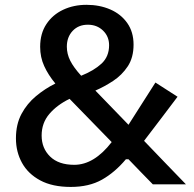

<svg xmlns="http://www.w3.org/2000/svg" viewBox="-20 -746 785 777"><path d="M266.5 10.5Q192 10.5 142.8 -16Q93.5 -42.5 69 -87Q44.5 -131.5 44.5 -186Q44.5 -243 67 -285Q89.5 -327 126 -357.2Q162.5 -387.5 204 -408Q175 -443 158.8 -478.8Q142.5 -514.5 142.5 -556.5Q142.5 -610.5 167.8 -648.5Q193 -686.5 235.5 -706.5Q278 -726.5 330 -726.5Q383 -726.5 426.2 -707.8Q469.5 -689 495 -652.8Q520.5 -616.5 520.5 -565.5Q520.5 -513 497 -477.5Q473.5 -442 437.8 -418.5Q402 -395 366 -379.5L500 -241Q528 -285 554.8 -327Q581.5 -369 609 -412L698.5 -354.5Q664 -309 630.2 -264.2Q596.5 -219.5 563 -176Q605 -132 647.5 -88Q690 -44 732.5 0H598.5Q574 -25 549.2 -50.5Q524.5 -76 500 -101.5H489.5Q445 -48.5 392.8 -19Q340.5 10.5 266.5 10.5ZM250.5 -557Q250.5 -528 264.2 -500.5Q278 -473 308.5 -439.5Q360 -460 390.8 -488.5Q421.5 -517 421.5 -563Q421.5 -598.5 397 -622.2Q372.5 -646 335.5 -646Q297.5 -646 274 -621Q250.5 -596 250.5 -557ZM148.5 -197.5Q148.5 -146 182.8 -112.5Q217 -79 280.5 -79Q361 -79 432 -171L261.5 -346Q211 -321.5 179.8 -285Q148.5 -248.5 148.5 -197.5Z"/></svg>

Font: Commissioner Medium
Style: Regular
Weight: 500
Designer: Kostas Bartsokas
Foundry: Kostas Bartsokas
Version: Version 1.000; ttfautohint (v1.8.3)